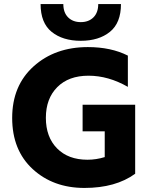

<svg xmlns="http://www.w3.org/2000/svg" viewBox="-20 -918 746 946"><path d="M576 -898Q576 -805 521.5 -761Q467 -717 378 -717Q289 -717 234.5 -761Q180 -805 180 -898H292Q292 -856 315.5 -832.5Q339 -809 378 -809Q417 -809 440.5 -832.5Q464 -856 464 -898ZM646 -62Q550 8 396 8Q242 8 141 -85Q40 -178 40 -337Q40 -496 145.5 -591Q251 -686 413 -686Q527 -686 610 -644V-490Q514 -545 416 -545Q318 -545 262 -488.5Q206 -432 206 -337.5Q206 -243 261 -187Q316 -131 411 -131Q454 -131 496 -144V-271H387V-402H646Z"/></svg>

Font: Hind Jalandhar
Style: Bold
Weight: 700
Designer: Namrata Goyal
Foundry: Indian Type Foundry
Version: Version 0.702;PS 1.0;hotconv 1.0.81;makeotf.lib2.5.63406